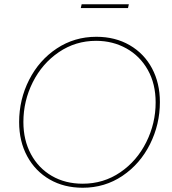

<svg xmlns="http://www.w3.org/2000/svg" viewBox="-20 -878 810 903"><path d="M70 -304Q70 -410 117 -502.5Q164 -595 247 -650Q330 -705 433 -705Q522 -705 590 -665.5Q658 -626 695 -556.5Q732 -487 732 -398Q732 -293 685.5 -200Q639 -107 556 -51Q473 5 369 5Q281 5 213.5 -34Q146 -73 108 -143Q70 -213 70 -304ZM712 -396Q712 -484 675 -549.5Q638 -615 574 -650.5Q510 -686 432 -686Q335 -686 256.5 -632.5Q178 -579 134 -491Q90 -403 90 -304Q90 -219 125.5 -153Q161 -87 224 -50.5Q287 -14 369 -14Q467 -14 545.5 -67.5Q624 -121 668 -209.5Q712 -298 712 -396ZM364 -858H586L582 -840H360Z"/></svg>

Font: Fixel Italic Variable 20240409 Display Thin
Style: Italic
Weight: 100
Italic angle: -10°
Designer: AlfaBravo + MacPaw
Foundry: Kyrylo Tkachov, Marchela Mozhyna, Serhii Makarenko, Maria Weinstein, Zakhar Kryvoshyya
Version: Version 1.211;Glyphs 3.2 (3225)